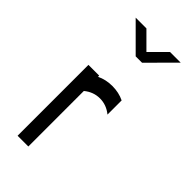

<svg xmlns="http://www.w3.org/2000/svg" viewBox="-258 -896 958 958"><g transform="rotate(45 221.0 -416.5)"><path d="M326.7 -391.7Q289.2 -422.5 243.3 -422.5Q197.5 -422.5 160 -391.7V0H84.2V-500H160V-491.7Q197.5 -510 243.3 -510Q289.2 -510 326.7 -491.7ZM401.7 -833.3Q319.2 -750 265.8 -696.7H220.8L84.2 -833.3H160L243.3 -750L326.7 -833.3Z"/></g></svg>

Font: 0xA000
Style: Regular
Weight: 400
Version: Version 0.1